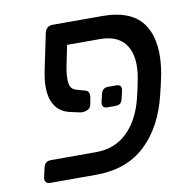

<svg xmlns="http://www.w3.org/2000/svg" viewBox="-68 -639 700 706"><g transform="rotate(-10 281.5 -285.5)"><path d="M213 -489 197 -411Q190 -374 193 -350.5Q196 -327 217 -321L252 -311Q268 -306 263 -280L258 -255Q255 -244 243 -239Q231 -234 218 -236L181 -244Q135 -254 117.5 -296.5Q100 -339 116 -414L144 -548Q151 -571 173 -571H358Q471 -571 513.5 -505.5Q556 -440 535 -323Q532 -308 527 -285.5Q522 -263 518 -248Q490 -132 419.5 -66Q349 0 236 0H63Q53 0 48 -6.5Q43 -13 45 -23L53 -59Q58 -82 81 -82H249Q319 -82 365.5 -126.5Q412 -171 432 -251Q436 -266 440 -285.5Q444 -305 447 -320Q462 -400 433.5 -444.5Q405 -489 335 -489ZM319 -237Q298 -237 301 -259L308 -289Q313 -311 335 -311H365Q387 -311 383 -289L376 -259Q372 -237 350 -237Z"/></g></svg>

Font: Lubike
Style: Italic
Weight: 400
Italic angle: -12°
Foundry: Honoka55
Version: Version 1.000;July 22, 2022;FontCreator 14.0.0.2862 64-bit